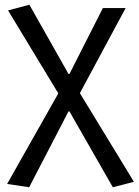

<svg xmlns="http://www.w3.org/2000/svg" viewBox="-20 -577 585 810"><path d="M103 213 269 -107H273L456 213L545 190L317 -184L510 -543H414L273 -265H269L104 -557L14 -533L226 -183L10 199Z"/></svg>

Font: Noto Sans JP Regular
Style: Regular
Weight: 400
Designer: Ryoko NISHIZUKA (kana & ideographs); Paul D. Hunt (Latin, Greek & Cyrillic); Wenlong ZHANG (bopomofo); Sandoll Communica
Foundry: Adobe Systems Incorporated
Version: Version 1.004;PS 1.004;hotconv 1.0.82;makeotf.lib2.5.63406